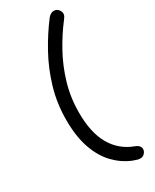

<svg xmlns="http://www.w3.org/2000/svg" viewBox="-266 -876 969 1202"><g transform="rotate(-30 218.5 -275.0)"><path d="M368 261Q356 261 346 258.5Q336 256 315 248Q248 221 195.5 166.5Q143 112 113 26.5Q83 -59 83 -178Q83 -299 115.5 -408Q148 -517 200.5 -612Q253 -707 314 -787Q325 -800 335.5 -805.5Q346 -811 355 -811Q369 -811 379 -804.5Q389 -798 395 -787.5Q401 -777 401 -765Q401 -757 397 -749Q393 -741 383 -728Q329 -658 281.5 -572Q234 -486 204.5 -387Q175 -288 175 -178Q175 -35 225 52.5Q275 140 369 176Q391 184 400 194.5Q409 205 409 218Q409 230 402.5 239.5Q396 249 387.5 255Q379 261 368 261Z"/></g></svg>

Font: Shantell Sans
Style: Regular
Weight: 400
Designer: Stephen Nixon, Anya Danilova, Shantell Martin
Foundry: Arrow Type
Version: Version 1.008;[ac192a2d6]